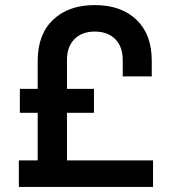

<svg xmlns="http://www.w3.org/2000/svg" viewBox="-20 -734 676 754"><path d="M54 0V-104H128V-291H58V-385H128V-495Q128 -599 188.5 -656.5Q249 -714 352 -714Q456 -714 516 -656.5Q576 -599 576 -495V-434H462V-498Q462 -551 432.5 -580.5Q403 -610 352 -610Q302 -610 272.5 -580.5Q243 -551 243 -498V-385H349V-291H243V-104H581V0Z"/></svg>

Font: Space Grotesk SemiBold
Style: Regular
Weight: 600
Designer: Florian Karsten
Foundry: Florian Karsten
Version: Version 2.000